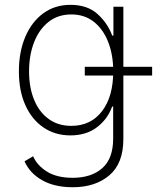

<svg xmlns="http://www.w3.org/2000/svg" viewBox="-20 -574 662 810"><path d="M286.6 215.9Q210.2 215.9 158 186.4Q105.8 157 83.5 106.5L119.7 85.2Q137.4 125 179.2 150.6Q220.9 176.1 286.6 176.1Q365.4 176.1 411.4 135.5Q457.4 94.8 457.4 11V-124.6H453.1Q434.3 -71.7 389.2 -37.3Q344.1 -2.8 277 -2.8Q212.4 -2.8 163.4 -36.2Q114.3 -69.6 87 -130.3Q59.7 -191.1 59.7 -272.7Q59.7 -354.8 86.5 -418.1Q113.3 -481.5 162.3 -517.6Q211.3 -553.6 277.3 -553.6Q348.4 -553.6 391.2 -515.1Q433.9 -476.6 453.5 -423.7H458.5V-545.5H500.4V12.8Q500.4 115.4 441.2 165.7Q382.1 215.9 286.6 215.9ZM280.9 -43Q362.9 -43 410.3 -104.8Q457.7 -166.5 457.7 -273.1Q457.7 -342 436.6 -396.3Q415.5 -450.6 376.1 -481.9Q336.6 -513.1 280.9 -513.1Q224.4 -513.1 184.5 -481.4Q144.5 -449.6 123.6 -395.2Q102.6 -340.9 102.6 -273.1Q102.6 -204.9 123.9 -153.1Q145.2 -101.2 185.2 -72.1Q225.1 -43 280.9 -43ZM337.7 -255.3V-292.3H621.8V-255.3Z"/></svg>

Font: Inter Extra Light BETA
Style: Regular
Weight: 200
Designer: Rasmus Andersson
Foundry: rsms
Version: Version 3.011;git-f93a4a705